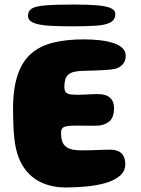

<svg xmlns="http://www.w3.org/2000/svg" viewBox="-20 -801 620 846"><path d="M269.5 25Q210.5 25 163 3.5Q115.5 -18 84.8 -63.2Q54 -108.5 44.5 -180Q42.5 -195.5 41.2 -211.8Q40 -228 39.2 -245.8Q38.5 -263.5 38 -281.8Q37.5 -300 37.5 -320Q37.5 -411 57.8 -470.8Q78 -530.5 117.2 -564.8Q156.5 -599 214.5 -613.2Q272.5 -627.5 347.5 -627.5Q385.5 -627.5 419.5 -623.8Q453.5 -620 479.2 -611.5Q505 -603 519.5 -589.2Q534 -575.5 534 -555.5Q534 -532 521 -517.8Q508 -503.5 488.5 -498Q472.5 -494.5 448.2 -492.8Q424 -491 397.5 -490.2Q371 -489.5 348 -489Q323 -488.5 306.8 -484.5Q290.5 -480.5 281 -472.2Q271.5 -464 267.5 -450.5Q263.5 -437 263.5 -418.5Q263.5 -406.5 267.2 -398.5Q271 -390.5 282.5 -387Q294 -383.5 317 -383.5Q328.5 -383.5 340.5 -383.8Q352.5 -384 364.8 -384.8Q377 -385.5 388.8 -386Q400.5 -386.5 411 -386.5Q447.5 -386.5 465 -370.2Q482.5 -354 482.5 -325Q482.5 -281 459.2 -264Q436 -247 403 -247Q390.5 -247 378 -247Q365.5 -247 353.5 -247.2Q341.5 -247.5 330.5 -247.5Q319.5 -247.5 311 -247.5Q285.5 -247.5 272 -244.5Q258.5 -241.5 253.8 -234.8Q249 -228 249 -216Q249 -200.5 251.5 -187.8Q254 -175 260 -166Q266 -157 276.2 -150.8Q286.5 -144.5 301.8 -141.5Q317 -138.5 339 -138.5Q362 -138.5 386 -139.2Q410 -140 431 -140.8Q452 -141.5 465.5 -141.5Q499 -141.5 515.5 -125Q532 -108.5 532 -78Q532 -46 507.2 -25.5Q482.5 -5 442.8 6Q403 17 357 21Q311 25 269.5 25ZM295 -685Q238.5 -685 195.2 -687.8Q152 -690.5 127.8 -700.5Q103.5 -710.5 103.5 -732Q103.5 -752.5 119.5 -763Q135.5 -773.5 179.2 -777.2Q223 -781 307.5 -781Q368.5 -781 408.5 -777.5Q448.5 -774 468.2 -765.2Q488 -756.5 488 -739.5Q488 -714 466.5 -702.2Q445 -690.5 402.2 -687.8Q359.5 -685 295 -685Z"/></svg>

Font: Gluten
Style: Bold
Weight: 700
Designer: Tyler Finck
Foundry: Etcetera Type Company
Version: Version 1.204